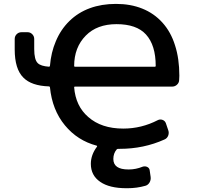

<svg xmlns="http://www.w3.org/2000/svg" viewBox="-20 -784 1040 1000"><path d="M644.5 196.3Q641.6 196.3 638.7 196.3Q549.8 196.3 502 163.1Q453.1 129.9 453.1 69.3Q453.1 22.5 485.4 -20.5Q487.3 -24.4 483.4 -25.4Q383.8 -51.8 318.4 -130.9Q252 -210.9 240.2 -329.1Q240.2 -333 235.4 -334Q143.6 -336.9 101.6 -379.9Q56.6 -424.8 56.6 -526.4V-581.1Q56.6 -595.7 66.9 -606Q77.1 -616.2 91.8 -616.2H124Q137.7 -616.2 147.9 -606Q158.2 -595.7 158.2 -581.1V-528.3Q158.2 -472.7 176.8 -455.1Q192.4 -439.5 235.4 -436.5Q239.3 -436.5 240.2 -441.4Q246.1 -511.7 270.5 -568.4Q295.9 -629.9 341.3 -674.3Q386.7 -718.8 447.8 -741.2Q508.8 -763.7 584 -763.7Q660.2 -763.7 720.7 -739.3Q782.2 -714.8 826.2 -666Q870.1 -617.2 891.6 -547.9Q914.1 -478.5 914.1 -389.6Q914.1 -379.9 913.1 -368.2Q913.1 -353.5 902.3 -343.3Q891.6 -333 877 -333H370.1Q366.2 -333 366.2 -329.1Q374 -231.4 439.5 -174.8Q507.8 -114.3 622.1 -114.3Q716.8 -114.3 801.8 -158.2Q813.5 -164.1 826.2 -159.7Q838.9 -155.3 843.8 -142.6L856.4 -105.5Q861.3 -91.8 856 -77.6Q850.6 -63.5 836.9 -57.6Q728.5 -8.8 603.5 -8.8H595.7Q590.8 -8.8 587.9 -5.9Q570.3 14.6 570.3 43.9Q570.3 98.6 648.4 98.6Q650.4 98.6 651.4 98.6Q687.5 98.6 723.6 84Q736.3 80.1 747.6 85.9Q758.8 91.8 759.8 104.5L764.6 137.7Q766.6 153.3 758.8 166.5Q751 179.7 737.3 183.6Q692.4 196.3 644.5 196.3ZM787.1 -436.5Q791 -436.5 791 -440.4Q791 -548.8 740.2 -604.5Q691.4 -658.2 586.9 -658.2Q485.4 -658.2 426.8 -598.6Q366.2 -537.1 366.2 -440.4Q366.2 -436.5 370.1 -436.5Z"/></svg>

Font: Rounded-L Mgen+ 1m medium
Style: Regular
Weight: 500
Designer: [Source Han Sans]
Ryoko NISHIZUKA  (kana & ideographs); Paul D. Hunt (Latin, Greek & Cyrillic); Wenlong ZHANG  (bopomofo
Version: Version 1.059.20150602